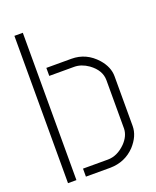

<svg xmlns="http://www.w3.org/2000/svg" viewBox="-130 -760 678 836"><g transform="rotate(-20 209.0 -341.5)"><path d="M39.1 0V-682.6H78.1V0ZM122.1 0V-37.1H237.3Q281.2 -37.1 319.3 -75.2Q348.6 -105.5 349.6 -139.6V-364.3Q349.6 -410.2 302.7 -444.3Q270.5 -466.8 237.3 -466.8H122.1V-503.9H238.3Q306.6 -503.9 354.5 -450.2Q388.7 -411.1 388.7 -368.2V-137.7Q388.7 -91.8 349.6 -48.8Q303.7 -1 235.4 0Z"/></g></svg>

Font: Post No Bills Jaffna Light
Style: Regular
Weight: 300
Designer: Kosala Senevirathne, Siva Puranthara, Lasantha Premarathna, Tharique Azeez
Foundry: Mooniak
Version: Version 1.220 ; ttfautohint (v1.6)